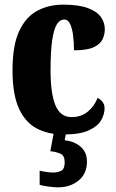

<svg xmlns="http://www.w3.org/2000/svg" viewBox="-20 -570 501 828"><path d="M254 10Q188 10 138.5 -16Q89 -42 61.5 -102.5Q34 -163 34 -266Q34 -375 63 -436.5Q92 -498 141.5 -524Q191 -550 252 -550Q320 -550 359.5 -535Q399 -520 415.5 -496Q432 -472 432 -444Q432 -423 423 -402Q414 -381 385.5 -367Q357 -353 299 -353Q299 -389 295 -419Q291 -449 282 -467.5Q273 -486 257 -486Q239 -486 226 -466.5Q213 -447 205.5 -399.5Q198 -352 198 -267Q198 -167 219 -116Q240 -65 289 -65Q330 -65 358.5 -88.5Q387 -112 401 -148Q414 -141 422.5 -130Q431 -119 431 -103Q431 -78 416.5 -52Q402 -26 363.5 -8Q325 10 254 10ZM229 238Q217 238 192 235Q167 232 151 227V166Q185 174 208 174Q232 174 245.5 165.5Q259 157 259 130Q259 101 241 93Q223 85 197 82L214 -9H267L259 35Q300 39 327.5 62.5Q355 86 355 127Q355 179 319 208.5Q283 238 229 238Z"/></svg>

Font: Noto Serif Tamil ExtraCondensed Black
Style: Italic
Weight: 900
Width: 2
Italic angle: -12°
Designer: Indian Type Foundry, Tom Grace, and the Monotype Design Team
Foundry: Monotype Imaging Inc.
Version: Version 2.003; ttfautohint (v1.8.4.7-5d5b)